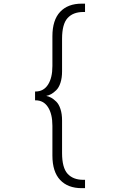

<svg xmlns="http://www.w3.org/2000/svg" viewBox="-20 -828 610 1024"><path d="M169.5 -293H167V-340H169.5Q212.5 -340 236 -376.5Q259.5 -413 259.5 -476V-634.5Q259.5 -721 300.8 -764.8Q342 -808.5 415.5 -808.5H433.5V-764H424Q370 -764 340.5 -731.8Q311 -699.5 311 -621V-447.5Q311 -412.5 302.5 -386.5Q294 -360.5 279.8 -346.8Q265.5 -333 252.8 -326Q240 -319 226.5 -316.5Q240 -314 252.8 -307Q265.5 -300 279.8 -286.2Q294 -272.5 302.5 -246.5Q311 -220.5 311 -185.5V-12Q311 66.5 340.5 98.8Q370 131 424 131H433.5V175.5H415.5Q342 175.5 300.8 131.8Q259.5 88 259.5 1.5V-157Q259.5 -220 236 -256.5Q212.5 -293 169.5 -293Z"/></svg>

Font: League Mono Narrow UltraLight
Style: Regular
Weight: 200
Width: 3
Designer: Tyler Finck
Foundry: The League of Moveable Type / Tyler Finck
Version: Version 2.210